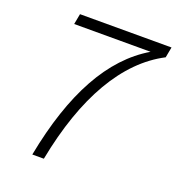

<svg xmlns="http://www.w3.org/2000/svg" viewBox="-128 -804 836 907"><g transform="rotate(20 290.0 -350.0)"><path d="M135 0H193C257 -331 385 -551 570 -647L580 -700H120L110 -647H494C316 -542 198 -328 135 0Z"/></g></svg>

Font: Uncut Sans Light Italic
Style: Regular
Weight: 300
Italic angle: -11°
Designer: Kasper Nordkvist
Foundry: UNCUT.wtf
Version: Version 1.304;Glyphs 3.2 (3246)